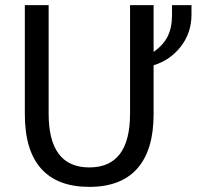

<svg xmlns="http://www.w3.org/2000/svg" viewBox="-20 -720 768 750"><path d="M728 -700V-663Q728 -592 686.5 -538.5Q645 -485 580 -465V-274Q580 -134 516.5 -62Q453 10 329 10Q204 10 140.5 -61.5Q77 -133 77 -274V-700H170V-276Q170 -66 329 -66Q488 -66 488 -276V-700H580V-517Q618 -544 635 -578Q652 -612 652 -663V-700Z"/></svg>

Font: Sarabun
Style: Regular
Weight: 400
Designer: Suppakit Chalermlarp | Katatrad Co.,Ltd.
Foundry: Cadson Demak Co.,Ltd.
Version: Version 1.000; ttfautohint (v1.6)